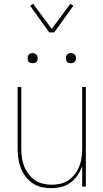

<svg xmlns="http://www.w3.org/2000/svg" viewBox="-20 -974 540 1002"><path d="M247 8Q221 8 195.5 2Q170 -4 149 -18.5Q128 -33 112.5 -54Q97 -75 88 -99Q79 -123 75.5 -148.5Q72 -174 72 -200V-520H91V-200Q91 -177 94 -153.5Q97 -130 105.5 -108Q114 -86 128 -67Q142 -48 161 -34.5Q180 -21 203.5 -15.5Q227 -10 250 -10Q273 -10 296.5 -15.5Q320 -21 339 -34.5Q358 -48 372 -67Q386 -86 394.5 -108Q403 -130 406 -153.5Q409 -177 409 -200V-520H428V0H409V-108Q400 -82 385 -59.5Q370 -37 348 -21Q326 -5 299.5 1.5Q273 8 247 8ZM350 -644Q345 -644 339.5 -645.5Q334 -647 330.5 -650.5Q327 -654 325.5 -659.5Q324 -665 324 -670Q324 -675 325.5 -680.5Q327 -686 330.5 -689.5Q334 -693 339.5 -695Q345 -697 350 -697Q355 -697 360.5 -695Q366 -693 369.5 -689.5Q373 -686 375 -680.5Q377 -675 377 -670Q377 -665 375 -659.5Q373 -654 369.5 -650.5Q366 -647 360.5 -645.5Q355 -644 350 -644ZM150 -644Q145 -644 139.5 -645.5Q134 -647 130.5 -650.5Q127 -654 125.5 -659.5Q124 -665 124 -670Q124 -675 125.5 -680.5Q127 -686 130.5 -689.5Q134 -693 139.5 -695Q145 -697 150 -697Q155 -697 160.5 -695Q166 -693 169.5 -689.5Q173 -686 175 -680.5Q177 -675 177 -670Q177 -665 175 -659.5Q173 -654 169.5 -650.5Q166 -647 160.5 -645.5Q155 -644 150 -644ZM237 -805 137 -944 153 -954 250 -823 347 -954 363 -944 263 -805Z"/></svg>

Font: Iosevka SS18 Thin
Style: Regular
Weight: 100
Monospace: yes
Designer: Belleve Invis
Foundry: Belleve Invis
Version: Version 25.1.1; ttfautohint (v1.8.4)